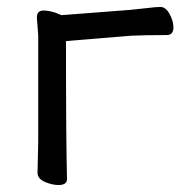

<svg xmlns="http://www.w3.org/2000/svg" viewBox="-20 -511 516 547"><path d="M147 16.1Q127.9 16.1 107.4 7.1Q86.9 -2 86.9 -19L88.9 -107.9V-410.2L85 -460.9Q85 -481 104 -481Q118.2 -481 137.2 -475.1L154.8 -467.8L351.1 -482.9Q373 -484.9 398.9 -488Q424.8 -491.2 437 -491.2Q452.1 -491.2 463.1 -471.2Q474.1 -451.2 474.1 -433.1Q474.1 -411.1 455.1 -411.1Q390.1 -411.1 352.1 -409.2L168 -394Q168 -106.9 170.9 -1Q170.9 16.1 147 16.1Z"/></svg>

Font: LXGW WenKai Screen
Style: Regular
Weight: 400
Designer: LXGW / Fontworks Inc.
Foundry: LXGW / Fontworks Inc.
Version: Version 1.510;January 18,2025